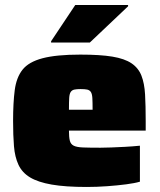

<svg xmlns="http://www.w3.org/2000/svg" viewBox="-20 -735 636 763"><path d="M325 8Q240 8 185.5 -1.5Q131 -11 99.5 -30Q68 -49 53.5 -80Q39 -111 35.5 -154Q32 -197 32 -254Q32 -326 38.5 -376.5Q45 -427 69.5 -458Q94 -489 149 -503.5Q204 -518 299 -518Q378 -518 426.5 -510Q475 -502 502.5 -483.5Q530 -465 542 -434.5Q554 -404 556.5 -359.5Q559 -315 559 -254V-216H254Q254 -190 257.5 -176Q261 -162 273 -156Q285 -150 310 -149Q335 -148 379 -148Q397 -148 422.5 -149Q448 -150 477 -151.5Q506 -153 536 -156V-13Q516 -7 481.5 -2.5Q447 2 406 5Q365 8 325 8ZM348 -281V-299Q348 -329 347 -345.5Q346 -362 341 -369.5Q336 -377 326.5 -379Q317 -381 300 -381Q285 -381 275.5 -379Q266 -377 261 -369.5Q256 -362 255 -345.5Q254 -329 254 -299H366ZM183 -566V-571L279 -715H489V-710L337 -566Z"/></svg>

Font: Saira SemiExpanded Black
Style: Regular
Weight: 900
Width: 6
Designer: Hector Gatti with collaboration of the Omnibus-Type team
Foundry: Omnibus-Type
Version: Version 1.101